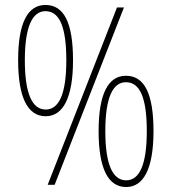

<svg xmlns="http://www.w3.org/2000/svg" viewBox="-20 -810 691 773"><path d="M164 -342C233 -342 274 -415 274 -567C274 -718 238 -790 163 -790C92 -790 53 -719 53 -568C53 -416 92 -342 164 -342ZM172 -66H200L479 -780H451ZM164 -369C110 -369 80 -432 80 -567C80 -702 110 -765 163 -765C220 -765 247 -701 247 -567C247 -433 218 -369 164 -369ZM488 -57C557 -57 598 -129 598 -282C598 -432 562 -505 487 -505C416 -505 377 -433 377 -282C377 -130 416 -57 488 -57ZM488 -84C434 -84 404 -147 404 -282C404 -417 434 -479 487 -479C544 -479 571 -415 571 -282C571 -148 542 -84 488 -84Z"/></svg>

Font: Noto Sans Malayalam UI Condensed Thin
Style: Regular
Weight: 100
Width: 3
Designer: Jelle Bosma - Monotype Design Team
Foundry: Monotype Imaging Inc.
Version: Version 2.104